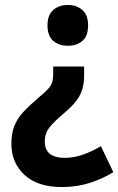

<svg xmlns="http://www.w3.org/2000/svg" viewBox="-20 -564 478 776"><path d="M320 -259Q320 -209 300.5 -175Q281 -141 236 -104Q199 -73 180 -49Q161 -25 161 8Q161 74 242 74Q278 74 314 61.5Q350 49 388 27L438 132Q392 160 340.5 176Q289 192 230 192Q132 192 79 143Q26 94 26 17Q26 -25 38 -55Q50 -85 73.5 -110.5Q97 -136 132 -166Q159 -188 172.5 -202.5Q186 -217 190.5 -231Q195 -245 195 -265V-295H320ZM336 -462Q336 -418 313 -398.5Q290 -379 254 -379Q219 -379 195.5 -398.5Q172 -418 172 -462Q172 -504 195.5 -524Q219 -544 254 -544Q289 -544 312.5 -524Q336 -504 336 -462Z"/></svg>

Font: Noto Sans Sinhala SemiCondensed
Style: Bold
Weight: 700
Width: 4
Designer: Jelle Bosma - Monotype Design Team
Foundry: Monotype Imaging Inc.
Version: Version 2.006; ttfautohint (v1.8.4.7-5d5b)